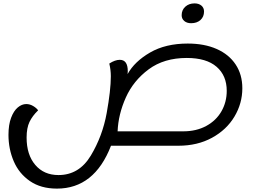

<svg xmlns="http://www.w3.org/2000/svg" viewBox="-20 -835 1515 1133"><path d="M1410 -314Q1410 -225 1363.5 -147Q1317 -69 1231 -22Q1145 25 1032 25H635Q537 278 316 278Q221 278 156.5 233.5Q92 189 61 116.5Q30 44 30 -39Q30 -99 45.5 -140Q61 -181 85 -201Q109 -221 135 -221Q156 -221 175.5 -209.5Q195 -198 205 -184Q171 -151 154 -115.5Q137 -80 137 -23Q137 78 188 138Q239 198 325 198Q447 198 516 83Q585 -32 609.5 -167.5Q634 -303 634 -385Q634 -422 625 -460Q659 -482 687 -482Q734 -482 734 -415Q734 -404 733 -398Q774 -472 865.5 -525Q957 -578 1088 -578Q1186 -578 1258.5 -546Q1331 -514 1370.5 -454.5Q1410 -395 1410 -314ZM1318 -299Q1318 -389 1258 -441Q1198 -493 1082 -493Q948 -493 857.5 -426Q767 -359 722.5 -259.5Q678 -160 674 -60H1061Q1139 -60 1197.5 -92Q1256 -124 1287 -178.5Q1318 -233 1318 -299ZM1052 -745Q1052 -776 1073.5 -795.5Q1095 -815 1128 -815Q1153 -815 1168.5 -802Q1184 -789 1184 -767Q1184 -736 1163 -717Q1142 -698 1108 -698Q1083 -698 1067.5 -711Q1052 -724 1052 -745Z"/></svg>

Font: Lemonada Light
Style: Regular
Weight: 300
Designer: Mohamed Gaber (Arabic) Eduardo Tunni (Latin)
Foundry: Kief Type Foundry
Version: Version 3.006